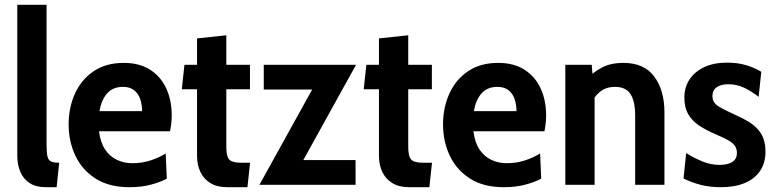

<svg xmlns="http://www.w3.org/2000/svg" viewBox="-20 -770 3234 800"><path d="M171 10Q130 10 103.8 -7Q77.5 -24 64.8 -53.8Q52 -83.5 52 -121V-750H174V-167Q174 -133.5 178 -117.5Q182 -101.5 193.5 -96.8Q205 -92 226.5 -92L216 10Z M519 10Q434.5 10 378.2 -26Q322 -62 294 -121.5Q266 -181 266 -251.5Q266 -322 292.5 -380.2Q319 -438.5 370.2 -473.2Q421.5 -508 496 -508Q560.5 -508 605 -479.8Q649.5 -451.5 672.5 -402Q695.5 -352.5 695.5 -289Q695.5 -273 693.8 -257Q692 -241 688.5 -223H392.5Q398.5 -176 418.2 -146.8Q438 -117.5 467.5 -103.8Q497 -90 531 -90Q572 -90 607 -101.5Q642 -113 670.5 -130.5L675 -25.5Q648 -11 608.5 -0.5Q569 10 519 10ZM394.5 -307H572Q572 -332.5 564.8 -355.5Q557.5 -378.5 540 -393.2Q522.5 -408 492 -408Q450.5 -408 426.5 -381Q402.5 -354 394.5 -307Z M927 10Q885 10 857 -7Q829 -24 815 -53.5Q801 -83 801 -121V-398H737.5L748.5 -500H801V-610L923 -623V-500H1021.5V-398H923V-162Q923 -133 928 -118Q933 -103 946.8 -97.5Q960.5 -92 987 -92H1022L1011 10Z M1061 0 1304.5 -440 1311.5 -397H1079V-500H1463.5L1220 -60L1208 -103H1461.5V0Z M1685 10Q1643 10 1615 -7Q1587 -24 1573 -53.5Q1559 -83 1559 -121V-398H1495.5L1506.5 -500H1559V-610L1681 -623V-500H1779.5V-398H1681V-162Q1681 -133 1686 -118Q1691 -103 1704.8 -97.5Q1718.5 -92 1745 -92H1780L1769 10Z M2079 10Q1994.5 10 1938.2 -26Q1882 -62 1854 -121.5Q1826 -181 1826 -251.5Q1826 -322 1852.5 -380.2Q1879 -438.5 1930.2 -473.2Q1981.5 -508 2056 -508Q2120.5 -508 2165 -479.8Q2209.5 -451.5 2232.5 -402Q2255.5 -352.5 2255.5 -289Q2255.5 -273 2253.8 -257Q2252 -241 2248.5 -223H1952.5Q1958.5 -176 1978.2 -146.8Q1998 -117.5 2027.5 -103.8Q2057 -90 2091 -90Q2132 -90 2167 -101.5Q2202 -113 2230.5 -130.5L2235 -25.5Q2208 -11 2168.5 -0.5Q2129 10 2079 10ZM1954.5 -307H2132Q2132 -332.5 2124.8 -355.5Q2117.5 -378.5 2100 -393.2Q2082.5 -408 2052 -408Q2010.5 -408 1986.5 -381Q1962.5 -354 1954.5 -307Z M2335.5 0V-500H2445.5L2452 -420.5L2424 -439.5Q2451.5 -469.5 2488.5 -488.8Q2525.5 -508 2577 -508Q2664 -508 2706.2 -450.8Q2748.5 -393.5 2748.5 -302V0H2626.5V-289Q2626.5 -348 2607 -378Q2587.5 -408 2543 -408Q2504.5 -408 2479.5 -387.2Q2454.5 -366.5 2436.5 -330.5L2457.5 -399V0Z M2984 10Q2938.5 10 2901.8 0.8Q2865 -8.5 2828 -26L2839 -132Q2874 -110.5 2908 -96.8Q2942 -83 2977.5 -83Q3013 -83 3031.8 -95.5Q3050.5 -108 3050.5 -132.5Q3050.5 -150.5 3041.8 -162.8Q3033 -175 3014 -185.8Q2995 -196.5 2964 -209.5Q2922 -227.5 2892.5 -247.2Q2863 -267 2847.2 -294.8Q2831.5 -322.5 2831.5 -363.5Q2831.5 -406.5 2853.2 -439.2Q2875 -472 2914.8 -490.5Q2954.5 -509 3009 -509Q3053 -509 3087.8 -498.8Q3122.5 -488.5 3152 -471L3141 -366.5Q3111.5 -389.5 3081 -404.2Q3050.5 -419 3014 -419Q2984 -419 2966.2 -406.5Q2948.5 -394 2948.5 -370Q2948.5 -343 2972 -328Q2995.5 -313 3046.5 -290Q3077.5 -276.5 3100.5 -262Q3123.5 -247.5 3139 -229.8Q3154.5 -212 3162 -189.5Q3169.5 -167 3169.5 -138Q3169.5 -91.5 3147.2 -58.2Q3125 -25 3083.5 -7.5Q3042 10 2984 10Z"/></svg>

Font: Cabin
Style: Bold
Weight: 700
Width: 4
Designer: Pablo Impallari
Foundry: Pablo Impallari. http://www.impallari.com Igino Marini. http://www.ikern.com
Version: Version 3.001